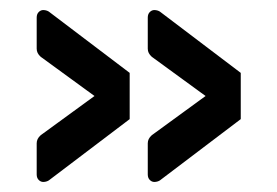

<svg xmlns="http://www.w3.org/2000/svg" viewBox="-20 -471 552 382"><path d="M238 -326V-234L77 -112Q72 -109 66 -109Q61 -109 57 -113Q53 -117 53 -124V-186Q53 -195 61 -202L168 -280L61 -358Q53 -365 53 -374V-436Q53 -443 57 -447Q61 -451 66 -451Q72 -451 77 -448ZM459 -326V-234L298 -112Q293 -109 287 -109Q282 -109 278 -113Q274 -117 274 -124V-186Q274 -195 282 -202L389 -280L282 -358Q274 -365 274 -374V-436Q274 -443 278 -447Q282 -451 287 -451Q293 -451 298 -448Z"/></svg>

Font: Miriam Libre Medium
Style: Regular
Weight: 500
Version: Version 2.000